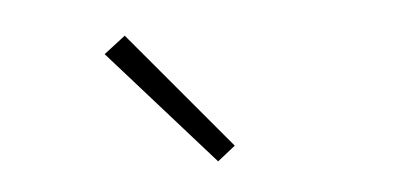

<svg xmlns="http://www.w3.org/2000/svg" viewBox="-30 -836 660 311"><g transform="rotate(-5 300.0 -681.0)"><path d="M314 -573 146 -762 181 -789 343 -596Z"/></g></svg>

Font: Iosevka Curly XLtEx
Style: Regular
Weight: 200
Width: 7
Monospace: yes
Designer: Belleve Invis
Foundry: Belleve Invis
Version: Version 11.1.0; ttfautohint (v1.8.3)